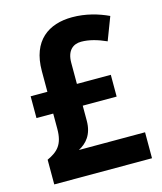

<svg xmlns="http://www.w3.org/2000/svg" viewBox="-109 -805 749 886"><g transform="rotate(-15 265.5 -362.0)"><path d="M319 -724C207 -724 120 -666 120 -520V-421H40V-317H120V-244C120 -170 92 -142 40 -118V0H507V-124H191C229 -144 261 -179 261 -245V-317H423V-421H261V-522C261 -581 292 -604 330 -604C367 -604 407 -593 449 -574L491 -684C442 -707 383 -724 319 -724Z"/></g></svg>

Font: Noto Sans Kannada SemiCondensed
Style: Bold
Weight: 700
Width: 4
Designer: Jelle Bosma - Monotype Design Team
Foundry: Monotype Imaging Inc.
Version: Version 2.005